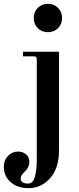

<svg xmlns="http://www.w3.org/2000/svg" viewBox="-72 -744 412 1002"><path d="M104 -650C104 -628.7 111 -611 125 -597C139 -583 156.7 -576 178 -576C199.3 -576 217 -583 231 -597C245 -611 252 -628.7 252 -650C252 -671.3 245 -689 231 -703C217 -717 199.3 -724 178 -724C156.7 -724 139 -717 125 -703C111 -689 104 -671.3 104 -650ZM-52 126C-52 159.3 -40 186.3 -16 207C8 227.7 39 238 77 238C121 238 158.5 220.7 189.5 186C220.5 151.3 236 102.7 236 40V-474H48V-450H104C110 -450 114.2 -448.8 116.5 -446.5C118.8 -444.2 120 -440 120 -434V82C120 116.7 117.8 144 113.5 164C109.2 184 103.8 197.3 97.5 204C91.2 210.7 83 214 73 214C63 214 54.3 212 47 208C39.7 204 36 197.3 36 188C36 177.3 41.7 166.7 53 156C71.7 139.3 81 120.7 81 100C81 83.3 75.2 70.3 63.5 61C51.8 51.7 38 47 22 47C2 47 -15.3 54.5 -30 69.5C-44.7 84.5 -52 103.3 -52 126Z"/></svg>

Font: Km Standard TT
Style: Bold
Weight: 700
Designer: Alexey Kryukov <alexios@thessalonica.org.ru>
Version: Version 2.0.2